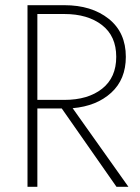

<svg xmlns="http://www.w3.org/2000/svg" viewBox="-20 -720 541 740"><path d="M124 -302V0H86V-700H228Q333 -700 399 -647.5Q465 -595 465 -501Q465 -414 408.5 -362.5Q352 -311 260 -303L475 0H429L218 -302ZM124 -335H228Q319 -335 373.5 -378Q428 -421 428 -501Q428 -581 373 -623.5Q318 -666 228 -666H124Z"/></svg>

Font: Renner
Style: Thin
Weight: 200
Version: Version 003.000 ; ttfautohint (v0.97) -l 8 -r 50 -G 200 -x 1